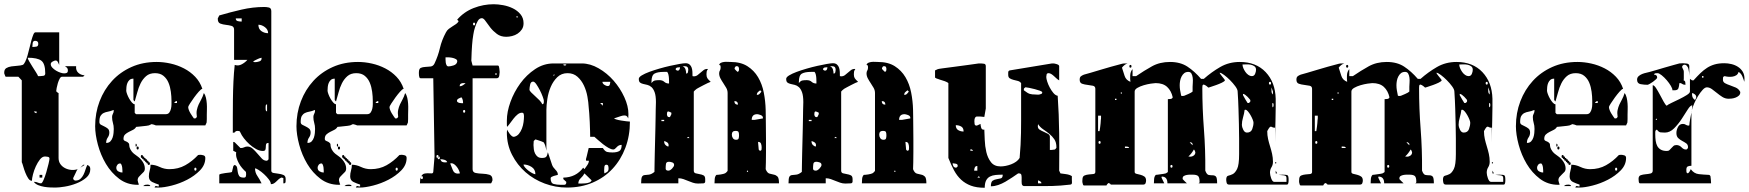

<svg xmlns="http://www.w3.org/2000/svg" viewBox="-20 -860 8270 908"><path d="M257 -113Q257 -96 265.5 -84Q274 -72 287.5 -65Q301 -58 317 -56.5Q333 -55 347 -60Q345 -58 342.5 -52.5Q340 -47 337 -40.5Q334 -34 331 -28Q328 -22 327 -20Q326 -19 326 -17Q326 -14 327 -13Q328 -8 333 -7Q334 -6 336 -6Q351 -6 360 -14Q369 -22 374.5 -33Q380 -44 384 -57Q388 -70 393 -80Q402 -76 404.5 -71.5Q407 -67 407 -60Q407 -36 387.5 -19.5Q368 -3 341 7.5Q314 18 286.5 22.5Q259 27 243 27Q233 27 218.5 26.5Q204 26 189 23.5Q174 21 160.5 15.5Q147 10 140 0H143Q151 0 158.5 3.5Q166 7 174 7Q179 7 186 -9Q193 -25 199 -45.5Q205 -66 209.5 -85Q214 -104 214 -110Q214 -117 206 -118.5Q198 -120 193 -120Q180 -120 169 -106Q158 -92 149.5 -73.5Q141 -55 136 -35.5Q131 -16 131 -5Q121 -5 113.5 -16.5Q106 -28 100 -43Q94 -58 90 -72.5Q86 -87 83 -93V-480L67 -497H7Q6 -497 3.5 -503.5Q1 -510 0 -513V-517Q0 -532 10 -538Q20 -544 34 -546Q48 -548 63 -549Q78 -550 87 -553Q93 -555 99 -567.5Q105 -580 110 -597Q115 -614 119.5 -633.5Q124 -653 128.5 -669Q133 -685 137.5 -696Q142 -707 147 -707H260V-553Q258 -558 254 -566Q250 -574 243 -574Q238 -574 229 -569Q220 -564 220 -557Q220 -548 227.5 -540Q235 -532 245 -526Q255 -520 265.5 -516.5Q276 -513 283 -513Q291 -513 296 -515.5Q301 -518 301 -527Q301 -534 298 -538Q295 -542 287 -547H340Q338 -527 350 -516Q362 -505 379 -504Q377 -502 375.5 -499.5Q374 -497 373 -497H273Q267 -497 262 -487.5Q257 -478 253.5 -466.5Q250 -455 248 -444Q246 -433 246 -430Q246 -427 247 -427Q248 -426 251.5 -423Q255 -420 257 -420ZM146 -667Q136 -667 134.5 -656Q133 -645 133 -638Q143 -638 152 -639.5Q161 -641 161 -653Q161 -667 146 -667ZM170 -500Q177 -500 185.5 -501.5Q194 -503 194 -513Q194 -559 175.5 -573Q157 -587 111 -587Q111 -582 118 -570Q125 -558 133.5 -544.5Q142 -531 150 -518.5Q158 -506 160 -500ZM379 -504Q379 -505 379.5 -505.5Q380 -506 380 -507V-506Q380 -505 381 -504ZM153 -333H140Q145 -325 153 -325ZM373 -80Q374 -81 377 -81Q379 -81 380 -80L360 -67ZM180 -20H167V-33H180Z M904 -300Q907 -301 911 -307Q908 -326 911 -340Q914 -354 919.5 -366Q925 -378 932 -390.5Q939 -403 944 -420Q951 -411 954 -397.5Q957 -384 958 -370Q959 -356 958.5 -342Q958 -328 958 -318Q958 -315 958 -309Q958 -303 958 -297Q958 -291 957.5 -286Q957 -281 957 -280L951 -267H717Q715 -268 707.5 -270.5Q700 -273 697 -273Q696 -273 690.5 -270Q685 -267 684 -267Q681 -266 672.5 -265Q664 -264 654 -263Q644 -262 635.5 -261Q627 -260 624 -260Q619 -251 609 -246Q599 -241 589 -236Q579 -231 571.5 -224Q564 -217 564 -203Q564 -196 572 -193Q580 -190 584 -187Q591 -182 591 -176Q591 -170 593 -162.5Q595 -155 602.5 -144.5Q610 -134 631 -120Q644 -111 654.5 -95.5Q665 -80 665 -63Q665 -53 659.5 -47Q654 -41 648 -35.5Q642 -30 636.5 -23.5Q631 -17 631 -7Q631 -4 633.5 3.5Q636 11 637 13Q635 14 631 14Q581 14 543.5 -14.5Q506 -43 481 -85Q456 -127 443 -175.5Q430 -224 430 -263Q430 -326 451 -381Q472 -436 510 -477.5Q548 -519 601.5 -543Q655 -567 721 -567Q753 -567 786.5 -559.5Q820 -552 850 -536.5Q880 -521 903 -497Q926 -473 937 -440Q931 -439 920 -426.5Q909 -414 898 -399Q887 -384 878.5 -370.5Q870 -357 870 -354Q870 -348 873 -340Q876 -332 880.5 -324.5Q885 -317 889.5 -310.5Q894 -304 897 -300ZM764 -320Q775 -320 780.5 -327.5Q786 -335 788.5 -345.5Q791 -356 791 -367Q791 -378 791 -384Q791 -403 788 -426Q785 -449 777 -468.5Q769 -488 753.5 -501Q738 -514 713 -514Q687 -514 671 -500Q655 -486 645 -466Q635 -446 629 -422.5Q623 -399 617 -380L611 -387V-488Q599 -488 592.5 -482Q586 -476 582.5 -467.5Q579 -459 578 -449Q577 -439 577 -431Q577 -426 581 -415Q585 -404 591 -393.5Q597 -383 604 -375Q611 -367 617 -367V-327Q618 -325 620.5 -322.5Q623 -320 624 -320ZM817 -382Q808 -382 804 -373H817ZM518 -250Q518 -266 514 -279Q510 -292 510 -307Q510 -315 514 -322Q518 -329 518 -337Q518 -339 517 -340Q503 -334 491 -332Q479 -330 470 -325.5Q461 -321 455.5 -312Q450 -303 450 -283Q450 -274 457.5 -270Q465 -266 473.5 -262Q482 -258 489.5 -252Q497 -246 497 -233Q497 -220 489.5 -209.5Q482 -199 482 -184Q495 -184 502 -191.5Q509 -199 512.5 -209.5Q516 -220 517 -231Q518 -242 518 -250ZM624 -167Q621 -165 621 -173.5Q621 -182 624 -180Q627 -178 627 -173Q627 -168 624 -167ZM631 -153Q626 -153 626 -160Q626 -167 631 -167Q636 -167 636 -160Q636 -153 631 -153ZM731 13Q715 8 699.5 0.5Q684 -7 684 -26Q684 -40 688 -53.5Q692 -67 692 -81Q713 -81 735 -70.5Q757 -60 781 -60Q823 -60 856 -78.5Q889 -97 917 -127Q920 -128 927 -128Q933 -128 942 -125.5Q951 -123 951 -113Q951 -80 925.5 -54Q900 -28 865 -10Q830 8 792.5 17.5Q755 27 731 27H711Q714 18 719.5 20Q725 22 731 22ZM677 -100Q684 -100 682 -93H684Q689 -93 689 -86.5Q689 -80 684 -80Q677 -80 679 -87H677Q672 -87 672 -93H671Q666 -93 666 -100H664Q657 -100 659 -107H657Q652 -107 652 -113H651Q646 -113 646 -120Q646 -127 651 -127Q656 -127 656 -120H657Q664 -120 662 -113H664Q669 -113 669 -107H671Q676 -107 676 -100ZM559 -44Q559 -46 559 -53Q559 -60 558 -67.5Q557 -75 554.5 -81Q552 -87 548 -87Q540 -87 535 -80.5Q530 -74 530 -67Q530 -55 539.5 -49.5Q549 -44 559 -44ZM904 -53Q909 -53 909 -60Q909 -67 904 -67Q899 -67 899 -60Q899 -53 904 -53ZM657 20Q663 15 667 14Q671 13 678 13Q682 13 685.5 14Q689 15 691 20Z M1263 -53Q1263 -44 1273.5 -42Q1284 -40 1297 -38.5Q1310 -37 1320.5 -32.5Q1331 -28 1331 -13Q1331 -8 1330.5 0Q1330 8 1320 7V-18Q1319 -19 1316 -19Q1311 -21 1310 -20Q1303 -17 1297.5 -12Q1292 -7 1286.5 -1.5Q1281 4 1275 7.5Q1269 11 1261 11Q1261 1 1251 -12Q1241 -25 1228.5 -36.5Q1216 -48 1203.5 -56Q1191 -64 1186 -64Q1186 -44 1197 -28Q1208 -12 1217 7H1017V-33Q1017 -36 1025.5 -38Q1034 -40 1045 -41.5Q1056 -43 1065.5 -44Q1075 -45 1077 -47Q1077 -47 1078 -51Q1079 -55 1080 -59.5Q1081 -64 1082 -68Q1083 -72 1083 -73Q1085 -78 1090 -80Q1100 -76 1101.5 -66Q1103 -56 1104.5 -46Q1106 -36 1111 -28Q1116 -20 1133 -20Q1141 -20 1142.5 -25.5Q1144 -31 1144 -37Q1144 -44 1143 -47Q1134 -55 1125 -65.5Q1116 -76 1109.5 -88Q1103 -100 1099 -113Q1095 -126 1097 -140L1083 -147V-189Q1086 -189 1090 -187L1117 -160H1120Q1128 -160 1135 -163.5Q1142 -167 1150 -167Q1164 -167 1175.5 -156.5Q1187 -146 1197.5 -133.5Q1208 -121 1218 -110.5Q1228 -100 1240 -100H1243Q1245 -101 1247.5 -103.5Q1250 -106 1250 -107V-184Q1240 -184 1238.5 -178Q1237 -172 1237 -165Q1237 -158 1235 -152Q1233 -146 1223 -146Q1208 -146 1191.5 -155Q1175 -164 1160 -177.5Q1145 -191 1133.5 -206Q1122 -221 1117 -233Q1115 -239 1111.5 -240Q1108 -241 1103 -241Q1095 -241 1092.5 -236.5Q1090 -232 1081 -232Q1081 -265 1081 -305.5Q1081 -346 1081.5 -389Q1082 -432 1084 -474.5Q1086 -517 1090 -553Q1107 -547 1123.5 -556Q1140 -565 1150 -577H1087V-720Q1087 -734 1075 -737.5Q1063 -741 1048.5 -742.5Q1034 -744 1022 -748.5Q1010 -753 1010 -770V-773L1017 -787Q1068 -802 1122 -814.5Q1176 -827 1230 -827Q1240 -827 1251.5 -824.5Q1263 -822 1263 -807ZM1123 -773H1095Q1095 -762 1105 -760Q1115 -758 1123 -758ZM1248 -703Q1248 -720 1233 -731.5Q1218 -743 1202 -743Q1202 -723 1216 -713Q1230 -703 1248 -703ZM1217 -587Q1207 -585 1199 -581Q1192 -578 1185.5 -574.5Q1179 -571 1177 -567Q1180 -566 1187 -566Q1195 -566 1206 -569.5Q1217 -573 1217 -583ZM1243 -367Q1237 -365 1236.5 -359.5Q1236 -354 1236 -350Q1236 -346 1236.5 -340.5Q1237 -335 1243 -333Z M1856 -300Q1859 -301 1863 -307Q1860 -326 1863 -340Q1866 -354 1871.5 -366Q1877 -378 1884 -390.5Q1891 -403 1896 -420Q1903 -411 1906 -397.5Q1909 -384 1910 -370Q1911 -356 1910.5 -342Q1910 -328 1910 -318Q1910 -315 1910 -309Q1910 -303 1910 -297Q1910 -291 1909.5 -286Q1909 -281 1909 -280L1903 -267H1669Q1667 -268 1659.5 -270.5Q1652 -273 1649 -273Q1648 -273 1642.5 -270Q1637 -267 1636 -267Q1633 -266 1624.5 -265Q1616 -264 1606 -263Q1596 -262 1587.5 -261Q1579 -260 1576 -260Q1571 -251 1561 -246Q1551 -241 1541 -236Q1531 -231 1523.5 -224Q1516 -217 1516 -203Q1516 -196 1524 -193Q1532 -190 1536 -187Q1543 -182 1543 -176Q1543 -170 1545 -162.5Q1547 -155 1554.5 -144.5Q1562 -134 1583 -120Q1596 -111 1606.5 -95.5Q1617 -80 1617 -63Q1617 -53 1611.5 -47Q1606 -41 1600 -35.5Q1594 -30 1588.5 -23.5Q1583 -17 1583 -7Q1583 -4 1585.5 3.5Q1588 11 1589 13Q1587 14 1583 14Q1533 14 1495.5 -14.5Q1458 -43 1433 -85Q1408 -127 1395 -175.5Q1382 -224 1382 -263Q1382 -326 1403 -381Q1424 -436 1462 -477.5Q1500 -519 1553.5 -543Q1607 -567 1673 -567Q1705 -567 1738.5 -559.5Q1772 -552 1802 -536.5Q1832 -521 1855 -497Q1878 -473 1889 -440Q1883 -439 1872 -426.5Q1861 -414 1850 -399Q1839 -384 1830.5 -370.5Q1822 -357 1822 -354Q1822 -348 1825 -340Q1828 -332 1832.5 -324.5Q1837 -317 1841.5 -310.5Q1846 -304 1849 -300ZM1716 -320Q1727 -320 1732.5 -327.5Q1738 -335 1740.5 -345.5Q1743 -356 1743 -367Q1743 -378 1743 -384Q1743 -403 1740 -426Q1737 -449 1729 -468.5Q1721 -488 1705.5 -501Q1690 -514 1665 -514Q1639 -514 1623 -500Q1607 -486 1597 -466Q1587 -446 1581 -422.5Q1575 -399 1569 -380L1563 -387V-488Q1551 -488 1544.5 -482Q1538 -476 1534.5 -467.5Q1531 -459 1530 -449Q1529 -439 1529 -431Q1529 -426 1533 -415Q1537 -404 1543 -393.5Q1549 -383 1556 -375Q1563 -367 1569 -367V-327Q1570 -325 1572.5 -322.5Q1575 -320 1576 -320ZM1769 -382Q1760 -382 1756 -373H1769ZM1470 -250Q1470 -266 1466 -279Q1462 -292 1462 -307Q1462 -315 1466 -322Q1470 -329 1470 -337Q1470 -339 1469 -340Q1455 -334 1443 -332Q1431 -330 1422 -325.5Q1413 -321 1407.5 -312Q1402 -303 1402 -283Q1402 -274 1409.5 -270Q1417 -266 1425.5 -262Q1434 -258 1441.5 -252Q1449 -246 1449 -233Q1449 -220 1441.5 -209.5Q1434 -199 1434 -184Q1447 -184 1454 -191.5Q1461 -199 1464.5 -209.5Q1468 -220 1469 -231Q1470 -242 1470 -250ZM1576 -167Q1573 -165 1573 -173.5Q1573 -182 1576 -180Q1579 -178 1579 -173Q1579 -168 1576 -167ZM1583 -153Q1578 -153 1578 -160Q1578 -167 1583 -167Q1588 -167 1588 -160Q1588 -153 1583 -153ZM1683 13Q1667 8 1651.5 0.5Q1636 -7 1636 -26Q1636 -40 1640 -53.5Q1644 -67 1644 -81Q1665 -81 1687 -70.5Q1709 -60 1733 -60Q1775 -60 1808 -78.5Q1841 -97 1869 -127Q1872 -128 1879 -128Q1885 -128 1894 -125.5Q1903 -123 1903 -113Q1903 -80 1877.5 -54Q1852 -28 1817 -10Q1782 8 1744.5 17.5Q1707 27 1683 27H1663Q1666 18 1671.5 20Q1677 22 1683 22ZM1629 -100Q1636 -100 1634 -93H1636Q1641 -93 1641 -86.5Q1641 -80 1636 -80Q1629 -80 1631 -87H1629Q1624 -87 1624 -93H1623Q1618 -93 1618 -100H1616Q1609 -100 1611 -107H1609Q1604 -107 1604 -113H1603Q1598 -113 1598 -120Q1598 -127 1603 -127Q1608 -127 1608 -120H1609Q1616 -120 1614 -113H1616Q1621 -113 1621 -107H1623Q1628 -107 1628 -100ZM1511 -44Q1511 -46 1511 -53Q1511 -60 1510 -67.5Q1509 -75 1506.5 -81Q1504 -87 1500 -87Q1492 -87 1487 -80.5Q1482 -74 1482 -67Q1482 -55 1491.5 -49.5Q1501 -44 1511 -44ZM1856 -53Q1861 -53 1861 -60Q1861 -67 1856 -67Q1851 -67 1851 -60Q1851 -53 1856 -53ZM1609 20Q1615 15 1619 14Q1623 13 1630 13Q1634 13 1637.5 14Q1641 15 1643 20Z M2142 -767Q2174 -804 2220 -822Q2266 -840 2315 -840Q2335 -840 2359.5 -835.5Q2384 -831 2405.5 -820.5Q2427 -810 2441.5 -792.5Q2456 -775 2456 -750Q2456 -733 2448 -721Q2440 -709 2428 -701Q2416 -693 2401.5 -689.5Q2387 -686 2374 -686Q2348 -686 2330 -699.5Q2312 -713 2299 -729.5Q2286 -746 2276.5 -760Q2267 -774 2259 -774Q2247 -774 2239.5 -761Q2232 -748 2226.5 -731Q2221 -714 2218.5 -697Q2216 -680 2215 -673Q2214 -663 2212.5 -646.5Q2211 -630 2210.5 -613.5Q2210 -597 2209.5 -585Q2209 -573 2209 -573L2215 -550H2335Q2338 -550 2339.5 -545.5Q2341 -541 2341.5 -535.5Q2342 -530 2342.5 -525Q2343 -520 2343 -519Q2343 -513 2341 -501.5Q2339 -490 2329 -490H2215V-60Q2215 -45 2229.5 -42Q2244 -39 2262 -38.5Q2280 -38 2294.5 -33.5Q2309 -29 2309 -10V-7Q2308 -4 2305.5 1.5Q2303 7 2302 7H1966Q1966 -12 1970 -21Q1970 -24 1972 -26Q1978 -37 1987 -39Q1996 -41 2005 -40.5Q2014 -40 2021 -40Q2028 -40 2029 -47L2035 -120L2029 -490H1969Q1965 -490 1963.5 -494Q1962 -498 1961.5 -503Q1961 -508 1961 -512.5Q1961 -517 1961 -517Q1961 -535 1970 -539Q1979 -543 1991.5 -543.5Q2004 -544 2016.5 -545.5Q2029 -547 2035 -560Q2052 -596 2060.5 -633Q2069 -670 2089 -707Q2094 -717 2102.5 -723.5Q2111 -730 2120 -735.5Q2129 -741 2137 -746.5Q2145 -752 2149 -760ZM2429 -780Q2429 -783 2425 -783Q2421 -783 2422 -780Q2423 -777 2425.5 -777Q2428 -777 2429 -780ZM2222 -740Q2227 -740 2227 -746.5Q2227 -753 2222 -753Q2217 -753 2217 -746.5Q2217 -740 2222 -740ZM2142 -567Q2144 -576 2136 -580.5Q2128 -585 2117.5 -587Q2107 -589 2097.5 -589Q2088 -589 2087 -589Q2087 -585 2087 -578Q2087 -571 2088 -564Q2089 -557 2092 -551.5Q2095 -546 2101 -546Q2110 -546 2124.5 -550.5Q2139 -555 2142 -567ZM2329 -513H2322V-507H2329ZM2172 -467Q2164 -467 2159 -464Q2154 -461 2154 -452Q2162 -452 2169.5 -457Q2177 -462 2182 -467ZM2170 -372Q2170 -379 2168.5 -386.5Q2167 -394 2162 -400Q2157 -398 2149 -394Q2141 -390 2141 -383Q2141 -379 2145 -376.5Q2149 -374 2154 -373Q2159 -372 2163.5 -372Q2168 -372 2170 -372ZM2175 -327Q2180 -327 2180 -333.5Q2180 -340 2175 -340Q2170 -340 2170 -333.5Q2170 -327 2175 -327ZM2050 -113Q2050 -107 2055 -107Q2060 -107 2060 -113.5Q2060 -120 2055 -120H2054Q2054 -127 2049 -127Q2044 -127 2044 -120Q2044 -113 2049 -113ZM2054 -120Q2050 -120 2050 -113Q2054 -114 2054 -120ZM2062 -107Q2066 -97 2071.5 -94.5Q2077 -92 2085 -92Q2092 -92 2095 -93Q2092 -101 2082.5 -104Q2073 -107 2065 -107ZM2155 -40Q2154 -46 2150.5 -54Q2147 -62 2141.5 -69.5Q2136 -77 2129 -82.5Q2122 -88 2115 -88Q2111 -88 2109 -87Q2115 -72 2121.5 -55.5Q2128 -39 2145 -39Q2152 -39 2155 -40ZM1975 -13Q1980 -13 1980 -20Q1980 -27 1975 -27Q1973 -27 1972 -26Q1970 -22 1970 -21Q1970 -13 1975 -13Z M2731 -560Q2771 -560 2811 -537Q2851 -514 2882 -478.5Q2913 -443 2932.5 -400.5Q2952 -358 2952 -320L2951 -300Q2947 -309 2943 -311.5Q2939 -314 2932 -314Q2930 -314 2927.5 -313.5Q2925 -313 2924 -313Q2922 -313 2916.5 -311Q2911 -309 2904.5 -307Q2898 -305 2892.5 -303Q2887 -301 2884 -300Q2885 -298 2895 -295Q2905 -292 2917.5 -290Q2930 -288 2942 -286.5Q2954 -285 2959 -285Q2959 -218 2937.5 -161Q2916 -104 2877 -62Q2838 -20 2783 3.5Q2728 27 2661 27Q2607 27 2556 8Q2505 -11 2465.5 -45.5Q2426 -80 2401.5 -128Q2377 -176 2377 -233L2378 -247Q2379 -245 2382.5 -239Q2386 -233 2390.5 -227Q2395 -221 2400.5 -216.5Q2406 -212 2411 -213Q2425 -216 2434 -227Q2443 -238 2448.5 -252.5Q2454 -267 2456 -282.5Q2458 -298 2458 -310Q2458 -316 2456.5 -321.5Q2455 -327 2448 -327Q2438 -327 2428 -319Q2418 -311 2409 -299.5Q2400 -288 2392 -277Q2384 -266 2378 -260Q2377 -263 2377 -275Q2377 -287 2377 -290Q2377 -331 2394 -378Q2411 -425 2440.5 -465.5Q2470 -506 2510.5 -533Q2551 -560 2598 -560ZM2658 -553Q2659 -556 2651 -556Q2643 -556 2644 -553Q2646 -550 2651 -550Q2656 -550 2658 -553ZM2831 -160Q2841 -144 2851 -141.5Q2861 -139 2876 -139Q2897 -139 2908.5 -145.5Q2920 -152 2920 -175Q2906 -175 2896.5 -164Q2887 -153 2881 -153Q2871 -153 2858 -160.5Q2845 -168 2832 -178Q2819 -188 2808 -198Q2797 -208 2791 -213H2771Q2771 -221 2770.5 -241Q2770 -261 2769 -283.5Q2768 -306 2766.5 -325.5Q2765 -345 2764 -353Q2763 -375 2758 -403Q2753 -431 2741.5 -455.5Q2730 -480 2711 -497Q2692 -514 2664 -514Q2635 -514 2615.5 -495Q2596 -476 2584.5 -449Q2573 -422 2568.5 -392Q2564 -362 2564 -340V-147Q2564 -150 2561.5 -160Q2559 -170 2558 -173Q2557 -176 2554.5 -181Q2552 -186 2551 -187Q2547 -189 2540.5 -191.5Q2534 -194 2527.5 -196Q2521 -198 2516.5 -199.5Q2512 -201 2511 -200L2504 -193L2503 -174Q2503 -165 2504.5 -154Q2506 -143 2510.5 -134Q2515 -125 2522.5 -119Q2530 -113 2543 -113Q2558 -113 2563 -118.5Q2568 -124 2571 -140L2591 -80Q2595 -69 2606.5 -57.5Q2618 -46 2618 -36V-33Q2616 -32 2610.5 -31Q2605 -30 2599 -28Q2593 -26 2588.5 -23.5Q2584 -21 2584 -17Q2584 6 2598.5 10Q2613 14 2632 14Q2637 14 2647.5 14Q2658 14 2658 3V0L2644 -13V-20Q2704 -21 2738 -67L2744 -60Q2749 -67 2757 -78.5Q2765 -90 2765 -100H2752L2751 -107Q2753 -113 2755 -122Q2757 -131 2759 -139Q2762 -149 2764 -160ZM2598 -507V-500L2604 -507ZM2552 -383Q2552 -388 2546.5 -403Q2541 -418 2533 -433.5Q2525 -449 2516.5 -461.5Q2508 -474 2501 -474Q2490 -474 2487 -459.5Q2484 -445 2484 -436Q2484 -431 2492 -423Q2500 -415 2510.5 -405.5Q2521 -396 2531 -386Q2541 -376 2544 -367Q2551 -368 2551.5 -373.5Q2552 -379 2552 -383ZM2829 -473Q2829 -465 2838 -459Q2847 -453 2854 -453Q2862 -453 2864 -460.5Q2866 -468 2866 -473ZM2831 -373H2818L2831 -360ZM2512 -36Q2512 -59 2494 -70.5Q2476 -82 2456 -82Q2456 -76 2463 -68Q2470 -60 2479 -53Q2488 -46 2497.5 -41Q2507 -36 2512 -36ZM2858 -63Q2858 -69 2856.5 -75Q2855 -81 2847 -81Q2839 -81 2838 -69.5Q2837 -58 2837 -53L2838 -40Q2848 -44 2853 -48.5Q2858 -53 2858 -63ZM2744 -40Q2738 -28 2726.5 -17.5Q2715 -7 2715 8Q2721 8 2730 8Q2739 8 2749 7Q2759 6 2767 3Q2775 0 2778 -7Z M3359 7Q3359 -1 3360 -13.5Q3361 -26 3368 -33Q3371 -33 3376.5 -33.5Q3382 -34 3388.5 -35Q3395 -36 3400.5 -37.5Q3406 -39 3408 -40Q3411 -41 3416 -46Q3421 -51 3421 -53V-420Q3421 -433 3414.5 -444.5Q3408 -456 3400.5 -467Q3393 -478 3387 -489.5Q3381 -501 3381 -513Q3381 -521 3384.5 -526.5Q3388 -532 3388 -540Q3388 -544 3387.5 -548Q3387 -552 3381 -553Q3383 -560 3389.5 -563Q3396 -566 3404 -567Q3412 -568 3420.5 -567.5Q3429 -567 3435 -567Q3483 -567 3514.5 -547Q3546 -527 3565 -495Q3584 -463 3592 -422.5Q3600 -382 3601 -340Q3601 -330 3601.5 -308Q3602 -286 3602 -258.5Q3602 -231 3602.5 -200Q3603 -169 3602.5 -141.5Q3602 -114 3602 -92Q3602 -70 3601 -60Q3608 -42 3619 -39Q3630 -36 3640 -34Q3650 -32 3657 -25Q3664 -18 3664 7ZM3012 7Q3012 -17 3016 -24Q3020 -31 3028 -32Q3036 -33 3048 -34Q3060 -35 3075 -47Q3075 -58 3075.5 -81Q3076 -104 3076.5 -132.5Q3077 -161 3078 -193Q3079 -225 3079.5 -254Q3080 -283 3080.5 -306Q3081 -329 3081 -340L3082 -377Q3082 -407 3076 -423.5Q3070 -440 3061 -448Q3052 -456 3041.5 -458.5Q3031 -461 3022 -463Q3013 -465 3007 -469.5Q3001 -474 3001 -487Q3001 -495 3015 -503.5Q3029 -512 3050.5 -520Q3072 -528 3098 -535.5Q3124 -543 3148.5 -548.5Q3173 -554 3193 -557.5Q3213 -561 3222 -561Q3234 -561 3241 -555Q3248 -549 3251 -540Q3254 -531 3254.5 -520.5Q3255 -510 3255 -500Q3257 -499 3261 -499Q3271 -499 3278.5 -504.5Q3286 -510 3293 -516.5Q3300 -523 3307.5 -528.5Q3315 -534 3325 -534Q3327 -534 3328 -533Q3323 -527 3322 -521.5Q3321 -516 3321 -509Q3321 -497 3325 -490.5Q3329 -484 3341 -473Q3337 -472 3327.5 -467.5Q3318 -463 3307.5 -457.5Q3297 -452 3287.5 -447Q3278 -442 3275 -440Q3272 -438 3266.5 -433Q3261 -428 3261 -427V-53Q3261 -43 3269.5 -40.5Q3278 -38 3288 -36.5Q3298 -35 3306.5 -31Q3315 -27 3315 -13Q3315 -9 3315 -2Q3315 5 3308 7L3281 8Q3268 8 3256.5 4Q3245 0 3234 -4.5Q3223 -9 3212 -13Q3201 -17 3188 -17V7ZM3208 -547Q3219 -542 3222 -531.5Q3225 -521 3225 -512Q3232 -512 3233.5 -519Q3235 -526 3235 -530Q3235 -547 3218 -547ZM3461 -547Q3456 -544 3455 -540Q3454 -539 3454 -537Q3454 -534 3455 -533Q3456 -532 3461 -526.5Q3466 -521 3468 -520Q3473 -522 3474 -525.5Q3475 -529 3475 -533Q3475 -538 3473 -542.5Q3471 -547 3465 -547ZM3196 -542Q3192 -542 3184.5 -541Q3177 -540 3175 -533Q3176 -528 3181 -527Q3182 -526 3185 -526Q3191 -526 3193.5 -531.5Q3196 -537 3196 -542ZM3061 -467Q3069 -478 3078 -479.5Q3087 -481 3098 -481Q3113 -481 3121.5 -473Q3130 -465 3144 -465Q3144 -467 3144 -474.5Q3144 -482 3143.5 -490.5Q3143 -499 3141 -507.5Q3139 -516 3135 -520H3118Q3090 -520 3075.5 -512Q3061 -504 3061 -473ZM3575 -433Q3569 -429 3564 -424Q3559 -419 3559 -411Q3567 -411 3572 -416Q3577 -421 3581 -427ZM3470 -365Q3470 -382 3453 -382Q3453 -365 3470 -365ZM3155 -327Q3153 -328 3148 -330.5Q3143 -333 3141 -333Q3136 -333 3135 -328Q3134 -323 3134 -320Q3134 -315 3136.5 -310.5Q3139 -306 3145 -306Q3148 -306 3148 -307Q3149 -307 3151.5 -312.5Q3154 -318 3155 -320ZM3588 -303Q3588 -312 3577 -316Q3566 -320 3561 -320Q3535 -320 3535 -293H3548L3588 -300ZM3121 -293H3108V-287H3121ZM3475 -220Q3475 -231 3472.5 -236Q3470 -241 3458 -241Q3441 -241 3441 -223Q3441 -214 3446 -206.5Q3451 -199 3461 -199Q3471 -199 3473 -205Q3475 -211 3475 -220ZM3235 -213 3228 -207H3241ZM3121 -190Q3121 -181 3127 -174.5Q3133 -168 3141 -167Q3142 -169 3142 -173Q3142 -182 3135.5 -186.5Q3129 -191 3121 -193ZM3582 -163Q3582 -172 3579 -180.5Q3576 -189 3565 -189Q3565 -187 3565.5 -182Q3566 -177 3566.5 -171Q3567 -165 3567.5 -160Q3568 -155 3568 -153Q3568 -152 3570.5 -149.5Q3573 -147 3575 -147Q3581 -148 3581.5 -153.5Q3582 -159 3582 -163ZM3168 -80Q3168 -89 3159 -92Q3150 -95 3144 -95Q3131 -95 3129.5 -85Q3128 -75 3128 -63Q3128 -53 3141 -53Q3149 -53 3158.5 -63Q3168 -73 3168 -80ZM3515 -47Q3518 -47 3518 -50Q3518 -53 3515 -53Q3512 -54 3512 -50Q3512 -46 3515 -47Z M4056 7Q4056 -1 4057 -13.5Q4058 -26 4065 -33Q4068 -33 4073.5 -33.5Q4079 -34 4085.5 -35Q4092 -36 4097.5 -37.5Q4103 -39 4105 -40Q4108 -41 4113 -46Q4118 -51 4118 -53V-420Q4118 -433 4111.5 -444.5Q4105 -456 4097.5 -467Q4090 -478 4084 -489.5Q4078 -501 4078 -513Q4078 -521 4081.5 -526.5Q4085 -532 4085 -540Q4085 -544 4084.5 -548Q4084 -552 4078 -553Q4080 -560 4086.5 -563Q4093 -566 4101 -567Q4109 -568 4117.5 -567.5Q4126 -567 4132 -567Q4180 -567 4211.5 -547Q4243 -527 4262 -495Q4281 -463 4289 -422.5Q4297 -382 4298 -340Q4298 -330 4298.5 -308Q4299 -286 4299 -258.5Q4299 -231 4299.5 -200Q4300 -169 4299.5 -141.5Q4299 -114 4299 -92Q4299 -70 4298 -60Q4305 -42 4316 -39Q4327 -36 4337 -34Q4347 -32 4354 -25Q4361 -18 4361 7ZM3709 7Q3709 -17 3713 -24Q3717 -31 3725 -32Q3733 -33 3745 -34Q3757 -35 3772 -47Q3772 -58 3772.5 -81Q3773 -104 3773.5 -132.5Q3774 -161 3775 -193Q3776 -225 3776.5 -254Q3777 -283 3777.5 -306Q3778 -329 3778 -340L3779 -377Q3779 -407 3773 -423.5Q3767 -440 3758 -448Q3749 -456 3738.5 -458.5Q3728 -461 3719 -463Q3710 -465 3704 -469.5Q3698 -474 3698 -487Q3698 -495 3712 -503.5Q3726 -512 3747.5 -520Q3769 -528 3795 -535.5Q3821 -543 3845.5 -548.5Q3870 -554 3890 -557.5Q3910 -561 3919 -561Q3931 -561 3938 -555Q3945 -549 3948 -540Q3951 -531 3951.5 -520.5Q3952 -510 3952 -500Q3954 -499 3958 -499Q3968 -499 3975.5 -504.5Q3983 -510 3990 -516.5Q3997 -523 4004.5 -528.5Q4012 -534 4022 -534Q4024 -534 4025 -533Q4020 -527 4019 -521.5Q4018 -516 4018 -509Q4018 -497 4022 -490.5Q4026 -484 4038 -473Q4034 -472 4024.5 -467.5Q4015 -463 4004.5 -457.5Q3994 -452 3984.5 -447Q3975 -442 3972 -440Q3969 -438 3963.5 -433Q3958 -428 3958 -427V-53Q3958 -43 3966.5 -40.5Q3975 -38 3985 -36.5Q3995 -35 4003.5 -31Q4012 -27 4012 -13Q4012 -9 4012 -2Q4012 5 4005 7L3978 8Q3965 8 3953.5 4Q3942 0 3931 -4.5Q3920 -9 3909 -13Q3898 -17 3885 -17V7ZM3905 -547Q3916 -542 3919 -531.5Q3922 -521 3922 -512Q3929 -512 3930.5 -519Q3932 -526 3932 -530Q3932 -547 3915 -547ZM4158 -547Q4153 -544 4152 -540Q4151 -539 4151 -537Q4151 -534 4152 -533Q4153 -532 4158 -526.5Q4163 -521 4165 -520Q4170 -522 4171 -525.5Q4172 -529 4172 -533Q4172 -538 4170 -542.5Q4168 -547 4162 -547ZM3893 -542Q3889 -542 3881.5 -541Q3874 -540 3872 -533Q3873 -528 3878 -527Q3879 -526 3882 -526Q3888 -526 3890.5 -531.5Q3893 -537 3893 -542ZM3758 -467Q3766 -478 3775 -479.5Q3784 -481 3795 -481Q3810 -481 3818.5 -473Q3827 -465 3841 -465Q3841 -467 3841 -474.5Q3841 -482 3840.5 -490.5Q3840 -499 3838 -507.5Q3836 -516 3832 -520H3815Q3787 -520 3772.5 -512Q3758 -504 3758 -473ZM4272 -433Q4266 -429 4261 -424Q4256 -419 4256 -411Q4264 -411 4269 -416Q4274 -421 4278 -427ZM4167 -365Q4167 -382 4150 -382Q4150 -365 4167 -365ZM3852 -327Q3850 -328 3845 -330.5Q3840 -333 3838 -333Q3833 -333 3832 -328Q3831 -323 3831 -320Q3831 -315 3833.5 -310.5Q3836 -306 3842 -306Q3845 -306 3845 -307Q3846 -307 3848.5 -312.5Q3851 -318 3852 -320ZM4285 -303Q4285 -312 4274 -316Q4263 -320 4258 -320Q4232 -320 4232 -293H4245L4285 -300ZM3818 -293H3805V-287H3818ZM4172 -220Q4172 -231 4169.5 -236Q4167 -241 4155 -241Q4138 -241 4138 -223Q4138 -214 4143 -206.5Q4148 -199 4158 -199Q4168 -199 4170 -205Q4172 -211 4172 -220ZM3932 -213 3925 -207H3938ZM3818 -190Q3818 -181 3824 -174.5Q3830 -168 3838 -167Q3839 -169 3839 -173Q3839 -182 3832.5 -186.5Q3826 -191 3818 -193ZM4279 -163Q4279 -172 4276 -180.5Q4273 -189 4262 -189Q4262 -187 4262.5 -182Q4263 -177 4263.5 -171Q4264 -165 4264.5 -160Q4265 -155 4265 -153Q4265 -152 4267.5 -149.5Q4270 -147 4272 -147Q4278 -148 4278.5 -153.5Q4279 -159 4279 -163ZM3865 -80Q3865 -89 3856 -92Q3847 -95 3841 -95Q3828 -95 3826.5 -85Q3825 -75 3825 -63Q3825 -53 3838 -53Q3846 -53 3855.5 -63Q3865 -73 3865 -80ZM4212 -47Q4215 -47 4215 -50Q4215 -53 4212 -53Q4209 -54 4209 -50Q4209 -46 4212 -47Z M5049 -10Q5049 -7 5049.5 2.5Q5050 12 5042 13Q5016 16 4996 17.5Q4976 19 4957.5 19.5Q4939 20 4920.5 20Q4902 20 4879 20H4822Q4813 18 4812 8.5Q4811 -1 4811.5 -12Q4812 -23 4810.5 -31.5Q4809 -40 4799 -40H4795Q4782 -31 4766.5 -20.5Q4751 -10 4734.5 -0.5Q4718 9 4700.5 15Q4683 21 4666 21Q4666 0 4674.5 -5.5Q4683 -11 4693.5 -12.5Q4704 -14 4713 -16.5Q4722 -19 4722 -33V-34Q4704 -34 4688.5 -32.5Q4673 -31 4661.5 -25Q4650 -19 4643.5 -6.5Q4637 6 4637 28Q4598 28 4571.5 18Q4545 8 4525.5 -10Q4506 -28 4492 -54Q4478 -80 4465 -113V-467Q4463 -469 4461 -470L4455 -473Q4454 -474 4448 -476Q4442 -478 4435.5 -480Q4429 -482 4423 -484Q4417 -486 4415 -487Q4413 -487 4411 -488Q4409 -489 4407 -490Q4404 -491 4402 -493V-527L4415 -533Q4416 -534 4438.5 -537Q4461 -540 4492 -544Q4523 -548 4555.5 -552.5Q4588 -557 4609 -560H4620Q4626 -560 4634 -558.5Q4642 -557 4642 -547V-347L4635 -307Q4612 -310 4600 -309Q4588 -308 4588 -287Q4588 -281 4589 -273.5Q4590 -266 4599 -266Q4601 -266 4602 -267Q4603 -267 4608.5 -270Q4614 -273 4615 -273L4617 -274Q4617 -268 4620 -256.5Q4623 -245 4635 -247Q4636 -228 4637 -198.5Q4638 -169 4644.5 -141Q4651 -113 4666.5 -93Q4682 -73 4712 -73Q4723 -73 4736 -75.5Q4749 -78 4762 -83Q4775 -88 4785.5 -95.5Q4796 -103 4802 -113Q4805 -146 4806.5 -175Q4808 -204 4808.5 -232Q4809 -260 4809 -288.5Q4809 -317 4809 -350V-467Q4803 -475 4792.5 -477.5Q4782 -480 4772.5 -482.5Q4763 -485 4755.5 -489.5Q4748 -494 4748 -506Q4748 -509 4748 -517Q4748 -525 4755 -527L4955 -560H4962Q4967 -560 4978 -556.5Q4989 -553 4989 -547V-480Q4983 -483 4977 -488.5Q4971 -494 4964.5 -500Q4958 -506 4951.5 -510Q4945 -514 4939 -514Q4931 -514 4929.5 -507.5Q4928 -501 4928 -496Q4928 -488 4932.5 -474Q4937 -460 4944.5 -446Q4952 -432 4961.5 -420.5Q4971 -409 4982 -407Q4988 -319 4989 -230Q4990 -141 4989 -53L4995 -40Q5003 -39 5021 -36.5Q5039 -34 5049 -27ZM4822 -433Q4840 -419 4850 -416Q4860 -413 4877 -413Q4880 -413 4885 -412.5Q4890 -412 4895.5 -413Q4901 -414 4905 -416Q4909 -418 4909 -423Q4909 -427 4898 -431Q4887 -435 4873.5 -438.5Q4860 -442 4847.5 -444.5Q4835 -447 4832 -447H4829Q4823 -443 4822 -440ZM4954 -151Q4964 -153 4969 -153Q4970 -154 4972.5 -156.5Q4975 -159 4975 -160Q4976 -160 4976 -163Q4976 -187 4966 -201.5Q4956 -216 4942.5 -227Q4929 -238 4914 -248Q4899 -258 4889 -273Q4888 -270 4888 -263Q4888 -252 4897 -246.5Q4906 -241 4916.5 -236.5Q4927 -232 4936 -227Q4945 -222 4945 -213V-151ZM4500 -268Q4500 -252 4511 -245Q4522 -238 4537 -238Q4537 -255 4526 -261.5Q4515 -268 4500 -268ZM4582 -147Q4581 -151 4575 -153Q4575 -154 4572 -154Q4570 -154 4569 -153V-147ZM4509 -77Q4509 -84 4499.5 -86Q4490 -88 4485 -88Q4485 -80 4489 -73.5Q4493 -67 4502 -67Q4503 -67 4505.5 -69.5Q4508 -72 4509 -73ZM4602 -75Q4593 -75 4590 -68Q4587 -61 4587 -53H4602ZM4615 -20 4609 -27 4602 -20ZM4905 7Q4905 1 4899 -2.5Q4893 -6 4889 -7V7Z M6064 0Q6064 -11 6064 -17.5Q6064 -24 6061 -27Q6058 -30 6050 -31Q6042 -32 6026 -33L6046 -34Q6064 -34 6069 -31Q6074 -28 6074 -10Q6074 -10 6074 -6Q6074 -2 6073.5 2Q6073 6 6071.5 9.5Q6070 13 6066 13H5793Q5783 13 5781 4.5Q5779 -4 5779 -10Q5779 -27 5788.5 -29Q5798 -31 5809.5 -36.5Q5821 -42 5830.5 -61Q5840 -80 5840 -131Q5840 -170 5840 -204.5Q5840 -239 5839 -273.5Q5838 -308 5837 -345Q5836 -382 5833 -427Q5833 -437 5822 -452Q5811 -467 5797 -481Q5783 -495 5769 -505.5Q5755 -516 5748 -516Q5748 -514 5751.5 -509Q5755 -504 5759.5 -498.5Q5764 -493 5768 -488Q5772 -483 5773 -480Q5771 -475 5758.5 -469Q5746 -463 5732 -458Q5718 -453 5707 -449.5Q5696 -446 5696 -446Q5693 -446 5693 -447Q5692 -447 5689.5 -450Q5687 -453 5686 -453Q5684 -455 5679 -457.5Q5674 -460 5673 -460Q5667 -460 5666.5 -453Q5666 -446 5666 -444Q5666 -347 5673.5 -249.5Q5681 -152 5680 -53Q5687 -34 5696.5 -32.5Q5706 -31 5715 -31Q5724 -31 5730 -25.5Q5736 -20 5736 7H5646Q5653 7 5653 0Q5653 -22 5645.5 -28Q5638 -34 5620 -34Q5615 -34 5607.5 -34Q5600 -34 5592 -32.5Q5584 -31 5578.5 -27.5Q5573 -24 5573 -17V-13Q5575 -11 5582.5 -3Q5590 5 5593 7H5501Q5501 -25 5474 -25L5473 -20Q5474 -17 5479.5 -6.5Q5485 4 5486 7H5437Q5437 -1 5438 -13.5Q5439 -26 5446 -33Q5449 -33 5455.5 -34Q5462 -35 5469.5 -36Q5477 -37 5483.5 -38Q5490 -39 5493 -40Q5495 -41 5499 -43.5Q5503 -46 5503 -47V-391Q5507 -391 5515.5 -392Q5524 -393 5526 -400Q5519 -431 5499.5 -449Q5480 -467 5445 -467Q5439 -467 5422.5 -464.5Q5406 -462 5389 -457Q5372 -452 5359 -444.5Q5346 -437 5346 -427V-47Q5346 -40 5354.5 -38Q5363 -36 5373 -33.5Q5383 -31 5391.5 -25.5Q5400 -20 5400 -6Q5400 0 5397.5 6.5Q5395 13 5386 13H5233Q5232 9 5226 7Q5226 6 5223 6Q5220 6 5220 7Q5219 8 5216 11.5Q5213 15 5213 17H5106Q5103 17 5101.5 12.5Q5100 8 5099 3Q5098 -3 5099 -10Q5099 -26 5108.5 -30Q5118 -34 5129.5 -35Q5141 -36 5150.5 -37Q5160 -38 5160 -47V-440Q5160 -452 5148.5 -454.5Q5137 -457 5123 -458.5Q5109 -460 5097.5 -464Q5086 -468 5086 -483Q5086 -494 5091 -498.5Q5096 -503 5106 -507Q5115 -509 5138 -516Q5161 -523 5186.5 -530.5Q5212 -538 5234.5 -544.5Q5257 -551 5266 -553Q5282 -557 5286.5 -558.5Q5291 -560 5303 -560H5313Q5305 -558 5298 -552.5Q5291 -547 5286 -540Q5292 -521 5298.5 -501Q5305 -481 5326 -473Q5324 -486 5325 -504Q5326 -522 5336 -533V-500H5353Q5391 -526 5428 -546.5Q5465 -567 5513 -567Q5562 -567 5595.5 -545Q5629 -523 5660 -487H5673Q5709 -519 5750.5 -543Q5792 -567 5843 -567Q5920 -567 5965.5 -519Q6011 -471 6013 -393Q6013 -382 6013 -352.5Q6013 -323 6012 -290Q6011 -257 6010.5 -227.5Q6010 -198 6010 -187V-256Q6001 -256 5997 -258.5Q5993 -261 5990 -261Q5987 -261 5983.5 -257Q5980 -253 5973 -240Q5973 -220 5977 -202.5Q5981 -185 5986.5 -167.5Q5992 -150 5996 -132Q6000 -114 6000 -95Q6000 -80 5993 -69Q5986 -58 5986 -43Q5986 -38 5987.5 -31Q5989 -24 5991.5 -17Q5994 -10 5997.5 -5Q6001 0 6006 0ZM5920 -530Q5920 -541 5912.5 -546.5Q5905 -552 5895 -554Q5885 -556 5874 -555.5Q5863 -555 5856 -555Q5856 -547 5860 -537.5Q5864 -528 5870 -519.5Q5876 -511 5884 -505.5Q5892 -500 5900 -500Q5911 -500 5915.5 -510.5Q5920 -521 5920 -530ZM5326 -540Q5321 -540 5321 -546.5Q5321 -553 5326 -553Q5331 -553 5331 -546.5Q5331 -540 5326 -540ZM5620 -450Q5620 -457 5621 -469Q5622 -481 5620.5 -492.5Q5619 -504 5614.5 -512Q5610 -520 5600 -520Q5588 -520 5580.5 -514Q5573 -508 5568 -498.5Q5563 -489 5561 -478Q5559 -467 5559 -457Q5559 -444 5561 -433Q5563 -422 5566 -407Q5569 -406 5573 -406L5580 -407Q5585 -409 5600 -415.5Q5615 -422 5620 -427ZM5986 -460Q5991 -460 5991 -466.5Q5991 -473 5986 -473Q5981 -473 5981 -466.5Q5981 -460 5986 -460ZM6000 -427 5993 -447V-437Q5993 -430 5993.5 -424.5Q5994 -419 6000 -413ZM5286 -420Q5287 -423 5283 -423Q5279 -423 5280 -420Q5280 -417 5283 -417Q5286 -417 5286 -420ZM5893 -387Q5892 -388 5888.5 -392.5Q5885 -397 5880 -402Q5875 -407 5869 -411.5Q5863 -416 5858 -416Q5858 -415 5858.5 -411Q5859 -407 5860 -407Q5862 -403 5869.5 -390Q5877 -377 5880 -373H5886Q5892 -377 5893 -380ZM5260 -393H5253V-387H5260ZM5667 -373Q5667 -362 5663 -352Q5659 -342 5659 -330L5660 -313Q5660 -312 5663 -303.5Q5666 -295 5666 -293Q5666 -283 5661.5 -281Q5657 -279 5650 -279Q5640 -279 5632 -282.5Q5624 -286 5616 -290.5Q5608 -295 5599 -298.5Q5590 -302 5578 -302Q5578 -303 5590 -311.5Q5602 -320 5617 -332Q5632 -344 5646.5 -357Q5661 -370 5666 -380Q5667 -378 5667 -373ZM6000 -353Q6003 -356 6003 -363.5Q6003 -371 6000 -373Q5998 -374 5997.5 -371Q5997 -368 5997 -363.5Q5997 -359 5997.5 -355.5Q5998 -352 6000 -353ZM5908 -280Q5908 -285 5904 -295Q5900 -305 5894 -315.5Q5888 -326 5881.5 -333.5Q5875 -341 5870 -341Q5867 -341 5866 -340Q5864 -323 5858.5 -304.5Q5853 -286 5853 -269Q5853 -260 5859.5 -246.5Q5866 -233 5877 -233Q5896 -233 5902 -249.5Q5908 -266 5908 -280ZM5173 -313V-240H5180Q5181 -250 5183 -260Q5184 -268 5185 -277.5Q5186 -287 5186 -293Q5187 -296 5187 -303.5Q5187 -311 5187 -313ZM5180 -180Q5185 -180 5185 -186.5Q5185 -193 5180 -193Q5175 -193 5175 -186.5Q5175 -180 5180 -180ZM5620 -180Q5617 -184 5613 -187H5606L5620 -173ZM5320 -160Q5318 -165 5314.5 -166Q5311 -167 5306 -167H5300V-160ZM5633 -140Q5633 -142 5630.5 -147Q5628 -152 5626 -153Q5621 -144 5614.5 -135.5Q5608 -127 5600 -120Q5603 -119 5610 -119Q5618 -119 5625.5 -124.5Q5633 -130 5633 -140ZM6013 -87Q6010 -86 6010 -90Q6010 -94 6013 -93Q6016 -93 6016 -90Q6016 -87 6013 -87ZM5520 -67Q5525 -67 5525 -73.5Q5525 -80 5520 -80Q5515 -80 5515 -73.5Q5515 -67 5520 -67ZM6013 -40V-53L6020 -40Z M7089 0Q7089 -11 7089 -17.5Q7089 -24 7086 -27Q7083 -30 7075 -31Q7067 -32 7051 -33L7071 -34Q7089 -34 7094 -31Q7099 -28 7099 -10Q7099 -10 7099 -6Q7099 -2 7098.5 2Q7098 6 7096.5 9.5Q7095 13 7091 13H6818Q6808 13 6806 4.5Q6804 -4 6804 -10Q6804 -27 6813.5 -29Q6823 -31 6834.5 -36.5Q6846 -42 6855.5 -61Q6865 -80 6865 -131Q6865 -170 6865 -204.5Q6865 -239 6864 -273.5Q6863 -308 6862 -345Q6861 -382 6858 -427Q6858 -437 6847 -452Q6836 -467 6822 -481Q6808 -495 6794 -505.5Q6780 -516 6773 -516Q6773 -514 6776.5 -509Q6780 -504 6784.5 -498.5Q6789 -493 6793 -488Q6797 -483 6798 -480Q6796 -475 6783.5 -469Q6771 -463 6757 -458Q6743 -453 6732 -449.5Q6721 -446 6721 -446Q6718 -446 6718 -447Q6717 -447 6714.5 -450Q6712 -453 6711 -453Q6709 -455 6704 -457.5Q6699 -460 6698 -460Q6692 -460 6691.5 -453Q6691 -446 6691 -444Q6691 -347 6698.5 -249.5Q6706 -152 6705 -53Q6712 -34 6721.5 -32.5Q6731 -31 6740 -31Q6749 -31 6755 -25.5Q6761 -20 6761 7H6671Q6678 7 6678 0Q6678 -22 6670.5 -28Q6663 -34 6645 -34Q6640 -34 6632.5 -34Q6625 -34 6617 -32.5Q6609 -31 6603.5 -27.5Q6598 -24 6598 -17V-13Q6600 -11 6607.5 -3Q6615 5 6618 7H6526Q6526 -25 6499 -25L6498 -20Q6499 -17 6504.5 -6.5Q6510 4 6511 7H6462Q6462 -1 6463 -13.5Q6464 -26 6471 -33Q6474 -33 6480.5 -34Q6487 -35 6494.5 -36Q6502 -37 6508.5 -38Q6515 -39 6518 -40Q6520 -41 6524 -43.5Q6528 -46 6528 -47V-391Q6532 -391 6540.5 -392Q6549 -393 6551 -400Q6544 -431 6524.5 -449Q6505 -467 6470 -467Q6464 -467 6447.5 -464.5Q6431 -462 6414 -457Q6397 -452 6384 -444.5Q6371 -437 6371 -427V-47Q6371 -40 6379.5 -38Q6388 -36 6398 -33.5Q6408 -31 6416.5 -25.5Q6425 -20 6425 -6Q6425 0 6422.5 6.5Q6420 13 6411 13H6258Q6257 9 6251 7Q6251 6 6248 6Q6245 6 6245 7Q6244 8 6241 11.5Q6238 15 6238 17H6131Q6128 17 6126.5 12.5Q6125 8 6124 3Q6123 -3 6124 -10Q6124 -26 6133.5 -30Q6143 -34 6154.5 -35Q6166 -36 6175.5 -37Q6185 -38 6185 -47V-440Q6185 -452 6173.5 -454.5Q6162 -457 6148 -458.5Q6134 -460 6122.5 -464Q6111 -468 6111 -483Q6111 -494 6116 -498.5Q6121 -503 6131 -507Q6140 -509 6163 -516Q6186 -523 6211.5 -530.5Q6237 -538 6259.5 -544.5Q6282 -551 6291 -553Q6307 -557 6311.5 -558.5Q6316 -560 6328 -560H6338Q6330 -558 6323 -552.5Q6316 -547 6311 -540Q6317 -521 6323.5 -501Q6330 -481 6351 -473Q6349 -486 6350 -504Q6351 -522 6361 -533V-500H6378Q6416 -526 6453 -546.5Q6490 -567 6538 -567Q6587 -567 6620.5 -545Q6654 -523 6685 -487H6698Q6734 -519 6775.5 -543Q6817 -567 6868 -567Q6945 -567 6990.5 -519Q7036 -471 7038 -393Q7038 -382 7038 -352.5Q7038 -323 7037 -290Q7036 -257 7035.5 -227.5Q7035 -198 7035 -187V-256Q7026 -256 7022 -258.5Q7018 -261 7015 -261Q7012 -261 7008.5 -257Q7005 -253 6998 -240Q6998 -220 7002 -202.5Q7006 -185 7011.5 -167.5Q7017 -150 7021 -132Q7025 -114 7025 -95Q7025 -80 7018 -69Q7011 -58 7011 -43Q7011 -38 7012.5 -31Q7014 -24 7016.5 -17Q7019 -10 7022.5 -5Q7026 0 7031 0ZM6945 -530Q6945 -541 6937.5 -546.5Q6930 -552 6920 -554Q6910 -556 6899 -555.5Q6888 -555 6881 -555Q6881 -547 6885 -537.5Q6889 -528 6895 -519.5Q6901 -511 6909 -505.5Q6917 -500 6925 -500Q6936 -500 6940.5 -510.5Q6945 -521 6945 -530ZM6351 -540Q6346 -540 6346 -546.5Q6346 -553 6351 -553Q6356 -553 6356 -546.5Q6356 -540 6351 -540ZM6645 -450Q6645 -457 6646 -469Q6647 -481 6645.5 -492.5Q6644 -504 6639.5 -512Q6635 -520 6625 -520Q6613 -520 6605.5 -514Q6598 -508 6593 -498.5Q6588 -489 6586 -478Q6584 -467 6584 -457Q6584 -444 6586 -433Q6588 -422 6591 -407Q6594 -406 6598 -406L6605 -407Q6610 -409 6625 -415.5Q6640 -422 6645 -427ZM7011 -460Q7016 -460 7016 -466.5Q7016 -473 7011 -473Q7006 -473 7006 -466.5Q7006 -460 7011 -460ZM7025 -427 7018 -447V-437Q7018 -430 7018.5 -424.5Q7019 -419 7025 -413ZM6311 -420Q6312 -423 6308 -423Q6304 -423 6305 -420Q6305 -417 6308 -417Q6311 -417 6311 -420ZM6918 -387Q6917 -388 6913.5 -392.5Q6910 -397 6905 -402Q6900 -407 6894 -411.5Q6888 -416 6883 -416Q6883 -415 6883.5 -411Q6884 -407 6885 -407Q6887 -403 6894.5 -390Q6902 -377 6905 -373H6911Q6917 -377 6918 -380ZM6285 -393H6278V-387H6285ZM6692 -373Q6692 -362 6688 -352Q6684 -342 6684 -330L6685 -313Q6685 -312 6688 -303.5Q6691 -295 6691 -293Q6691 -283 6686.5 -281Q6682 -279 6675 -279Q6665 -279 6657 -282.5Q6649 -286 6641 -290.5Q6633 -295 6624 -298.5Q6615 -302 6603 -302Q6603 -303 6615 -311.5Q6627 -320 6642 -332Q6657 -344 6671.5 -357Q6686 -370 6691 -380Q6692 -378 6692 -373ZM7025 -353Q7028 -356 7028 -363.5Q7028 -371 7025 -373Q7023 -374 7022.5 -371Q7022 -368 7022 -363.5Q7022 -359 7022.5 -355.5Q7023 -352 7025 -353ZM6933 -280Q6933 -285 6929 -295Q6925 -305 6919 -315.5Q6913 -326 6906.5 -333.5Q6900 -341 6895 -341Q6892 -341 6891 -340Q6889 -323 6883.5 -304.5Q6878 -286 6878 -269Q6878 -260 6884.5 -246.5Q6891 -233 6902 -233Q6921 -233 6927 -249.5Q6933 -266 6933 -280ZM6198 -313V-240H6205Q6206 -250 6208 -260Q6209 -268 6210 -277.5Q6211 -287 6211 -293Q6212 -296 6212 -303.5Q6212 -311 6212 -313ZM6205 -180Q6210 -180 6210 -186.5Q6210 -193 6205 -193Q6200 -193 6200 -186.5Q6200 -180 6205 -180ZM6645 -180Q6642 -184 6638 -187H6631L6645 -173ZM6345 -160Q6343 -165 6339.5 -166Q6336 -167 6331 -167H6325V-160ZM6658 -140Q6658 -142 6655.5 -147Q6653 -152 6651 -153Q6646 -144 6639.5 -135.5Q6633 -127 6625 -120Q6628 -119 6635 -119Q6643 -119 6650.5 -124.5Q6658 -130 6658 -140ZM7038 -87Q7035 -86 7035 -90Q7035 -94 7038 -93Q7041 -93 7041 -90Q7041 -87 7038 -87ZM6545 -67Q6550 -67 6550 -73.5Q6550 -80 6545 -80Q6540 -80 6540 -73.5Q6540 -67 6545 -67ZM7038 -40V-53L7045 -40Z M7623 -300Q7626 -301 7630 -307Q7627 -326 7630 -340Q7633 -354 7638.5 -366Q7644 -378 7651 -390.5Q7658 -403 7663 -420Q7670 -411 7673 -397.5Q7676 -384 7677 -370Q7678 -356 7677.5 -342Q7677 -328 7677 -318Q7677 -315 7677 -309Q7677 -303 7677 -297Q7677 -291 7676.5 -286Q7676 -281 7676 -280L7670 -267H7436Q7434 -268 7426.5 -270.5Q7419 -273 7416 -273Q7415 -273 7409.5 -270Q7404 -267 7403 -267Q7400 -266 7391.5 -265Q7383 -264 7373 -263Q7363 -262 7354.5 -261Q7346 -260 7343 -260Q7338 -251 7328 -246Q7318 -241 7308 -236Q7298 -231 7290.5 -224Q7283 -217 7283 -203Q7283 -196 7291 -193Q7299 -190 7303 -187Q7310 -182 7310 -176Q7310 -170 7312 -162.5Q7314 -155 7321.5 -144.5Q7329 -134 7350 -120Q7363 -111 7373.5 -95.5Q7384 -80 7384 -63Q7384 -53 7378.5 -47Q7373 -41 7367 -35.5Q7361 -30 7355.5 -23.5Q7350 -17 7350 -7Q7350 -4 7352.5 3.5Q7355 11 7356 13Q7354 14 7350 14Q7300 14 7262.5 -14.5Q7225 -43 7200 -85Q7175 -127 7162 -175.5Q7149 -224 7149 -263Q7149 -326 7170 -381Q7191 -436 7229 -477.5Q7267 -519 7320.5 -543Q7374 -567 7440 -567Q7472 -567 7505.5 -559.5Q7539 -552 7569 -536.5Q7599 -521 7622 -497Q7645 -473 7656 -440Q7650 -439 7639 -426.5Q7628 -414 7617 -399Q7606 -384 7597.5 -370.5Q7589 -357 7589 -354Q7589 -348 7592 -340Q7595 -332 7599.5 -324.5Q7604 -317 7608.5 -310.5Q7613 -304 7616 -300ZM7483 -320Q7494 -320 7499.5 -327.5Q7505 -335 7507.5 -345.5Q7510 -356 7510 -367Q7510 -378 7510 -384Q7510 -403 7507 -426Q7504 -449 7496 -468.5Q7488 -488 7472.5 -501Q7457 -514 7432 -514Q7406 -514 7390 -500Q7374 -486 7364 -466Q7354 -446 7348 -422.5Q7342 -399 7336 -380L7330 -387V-488Q7318 -488 7311.5 -482Q7305 -476 7301.5 -467.5Q7298 -459 7297 -449Q7296 -439 7296 -431Q7296 -426 7300 -415Q7304 -404 7310 -393.5Q7316 -383 7323 -375Q7330 -367 7336 -367V-327Q7337 -325 7339.5 -322.5Q7342 -320 7343 -320ZM7536 -382Q7527 -382 7523 -373H7536ZM7237 -250Q7237 -266 7233 -279Q7229 -292 7229 -307Q7229 -315 7233 -322Q7237 -329 7237 -337Q7237 -339 7236 -340Q7222 -334 7210 -332Q7198 -330 7189 -325.5Q7180 -321 7174.5 -312Q7169 -303 7169 -283Q7169 -274 7176.5 -270Q7184 -266 7192.5 -262Q7201 -258 7208.5 -252Q7216 -246 7216 -233Q7216 -220 7208.5 -209.5Q7201 -199 7201 -184Q7214 -184 7221 -191.5Q7228 -199 7231.5 -209.5Q7235 -220 7236 -231Q7237 -242 7237 -250ZM7343 -167Q7340 -165 7340 -173.5Q7340 -182 7343 -180Q7346 -178 7346 -173Q7346 -168 7343 -167ZM7350 -153Q7345 -153 7345 -160Q7345 -167 7350 -167Q7355 -167 7355 -160Q7355 -153 7350 -153ZM7450 13Q7434 8 7418.5 0.5Q7403 -7 7403 -26Q7403 -40 7407 -53.5Q7411 -67 7411 -81Q7432 -81 7454 -70.5Q7476 -60 7500 -60Q7542 -60 7575 -78.5Q7608 -97 7636 -127Q7639 -128 7646 -128Q7652 -128 7661 -125.5Q7670 -123 7670 -113Q7670 -80 7644.5 -54Q7619 -28 7584 -10Q7549 8 7511.5 17.5Q7474 27 7450 27H7430Q7433 18 7438.5 20Q7444 22 7450 22ZM7396 -100Q7403 -100 7401 -93H7403Q7408 -93 7408 -86.5Q7408 -80 7403 -80Q7396 -80 7398 -87H7396Q7391 -87 7391 -93H7390Q7385 -93 7385 -100H7383Q7376 -100 7378 -107H7376Q7371 -107 7371 -113H7370Q7365 -113 7365 -120Q7365 -127 7370 -127Q7375 -127 7375 -120H7376Q7383 -120 7381 -113H7383Q7388 -113 7388 -107H7390Q7395 -107 7395 -100ZM7278 -44Q7278 -46 7278 -53Q7278 -60 7277 -67.5Q7276 -75 7273.5 -81Q7271 -87 7267 -87Q7259 -87 7254 -80.5Q7249 -74 7249 -67Q7249 -55 7258.5 -49.5Q7268 -44 7278 -44ZM7623 -53Q7628 -53 7628 -60Q7628 -67 7623 -67Q7618 -67 7618 -60Q7618 -53 7623 -53ZM7376 20Q7382 15 7386 14Q7390 13 7397 13Q7401 13 7404.5 14Q7408 15 7410 20Z M7889 -433Q7890 -440 7882 -453.5Q7874 -467 7862.5 -480.5Q7851 -494 7838.5 -504Q7826 -514 7819 -514Q7815 -514 7809.5 -513.5Q7804 -513 7802 -507Q7817 -507 7817 -493Q7817 -490 7811 -484.5Q7805 -479 7797.5 -473.5Q7790 -468 7782 -463.5Q7774 -459 7771 -459Q7756 -459 7739 -462Q7722 -465 7722 -483Q7722 -493 7729 -499.5Q7736 -506 7746 -510Q7756 -514 7766 -516Q7776 -518 7782 -520Q7790 -522 7810 -528Q7830 -534 7852.5 -540.5Q7875 -547 7894.5 -552.5Q7914 -558 7922 -560L7939 -561Q7945 -561 7957 -559.5Q7969 -558 7969 -547V-501Q7969 -507 7968 -516.5Q7967 -526 7965 -534Q7963 -542 7958 -548Q7953 -554 7946 -554Q7943 -554 7942 -553Q7937 -551 7936 -547Q7935 -546 7935 -543Q7935 -541 7936 -540Q7936 -539 7939 -533.5Q7942 -528 7942 -527Q7943 -525 7943 -518Q7943 -511 7943 -503.5Q7943 -496 7943 -489Q7943 -482 7942 -480Q7949 -478 7950 -471Q7951 -464 7951 -459L7942 -460Q7941 -460 7935.5 -463Q7930 -466 7929 -467H7922Q7921 -452 7917.5 -442.5Q7914 -433 7899 -433ZM7989 -480Q8006 -499 8021.5 -514Q8037 -529 8053.5 -539.5Q8070 -550 8089.5 -555.5Q8109 -561 8135 -561Q8151 -561 8168 -557Q8185 -553 8199 -544Q8213 -535 8221.5 -521Q8230 -507 8230 -487L8229 -473Q8226 -484 8220 -498.5Q8214 -513 8202 -520Q8199 -509 8191 -504Q8183 -499 8173 -497.5Q8163 -496 8153 -497Q8143 -498 8136 -500Q8129 -498 8128.5 -493Q8128 -488 8128 -483Q8128 -472 8138 -466.5Q8148 -461 8161.5 -456.5Q8175 -452 8188.5 -446Q8202 -440 8209 -427Q8210 -426 8210 -423Q8210 -414 8203.5 -408Q8197 -402 8188 -398.5Q8179 -395 8170 -394Q8161 -393 8155 -393Q8139 -393 8125.5 -401.5Q8112 -410 8100 -420Q8088 -430 8076 -438.5Q8064 -447 8052 -447Q8043 -447 8032 -435Q8021 -423 8010.5 -406Q8000 -389 7992 -370.5Q7984 -352 7981 -339Q7982 -345 7982.5 -351Q7983 -357 7983 -362Q7974 -362 7961.5 -342Q7949 -322 7933 -297.5Q7917 -273 7897 -253Q7877 -233 7854 -233Q7843 -233 7833.5 -234Q7824 -235 7816 -247Q7808 -245 7808 -235.5Q7808 -226 7808 -223Q7808 -208 7810 -194Q7812 -180 7817.5 -169.5Q7823 -159 7834 -152.5Q7845 -146 7863 -146Q7871 -146 7875.5 -150.5Q7880 -155 7884.5 -160Q7889 -165 7894 -169.5Q7899 -174 7908 -174Q7922 -174 7932 -163.5Q7942 -153 7952 -153H7956Q7961 -156 7962 -160Q7963 -161 7963 -163Q7963 -176 7954.5 -182Q7946 -188 7935.5 -193.5Q7925 -199 7916.5 -207Q7908 -215 7908 -231Q7908 -245 7915.5 -259.5Q7923 -274 7939 -274Q7947 -274 7952.5 -270Q7958 -266 7966 -266Q7968 -266 7969 -267Q7970 -281 7973 -296.5Q7976 -312 7979 -328V-76Q7967 -76 7961 -72.5Q7955 -69 7955 -57Q7955 -52 7955.5 -47Q7956 -42 7962 -40Q7967 -43 7970.5 -49Q7974 -55 7976 -60Q7991 -39 8014 -36.5Q8037 -34 8062 -33Q8064 -33 8066.5 -30.5Q8069 -28 8069 -27Q8070 -23 8071 -10Q8072 3 8072 7H7736Q7731 7 7730 -1.5Q7729 -10 7729 -14Q7729 -28 7739.5 -31.5Q7750 -35 7762.5 -36Q7775 -37 7785.5 -39.5Q7796 -42 7796 -53V-457Q7803 -457 7812 -443Q7821 -429 7830 -412Q7839 -395 7847.5 -379.5Q7856 -364 7862 -360Q7867 -365 7885 -373.5Q7903 -382 7922.5 -391.5Q7942 -401 7957 -410.5Q7972 -420 7972 -427V-487L7982 -480ZM8036 -500H8029V-493H8036ZM7982 -413Q7982 -396 7996 -387Q7997 -388 7999.5 -393Q8002 -398 8002 -400Q8002 -408 7995.5 -413.5Q7989 -419 7982 -420ZM7981 -339Q7981 -337 7980 -336ZM7980 -336Q7980 -330 7979 -328ZM7816 -300 7809 -293H7816Z"/></svg>

Font: Genkaimincho
Style: Regular
Weight: 800
Designer: Dr. Ken Lunde (project architect, glyph set definition & overall production); Masataka HATTORI \u670D \u90E8 \u6B63 \u8C
Foundry: Adobe Systems Incorporated
Version: Version 1.00